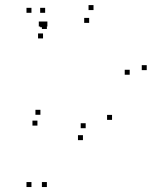

<svg xmlns="http://www.w3.org/2000/svg" viewBox="-20 -542 660 772"><path d="M161.5 -432.5V-452.5H141.5V-432.5ZM161.5 -490.5V-510.5H141.5V-490.5ZM106.5 -490.5V-510.5H86.5V-490.5ZM106.5 210V190H86.5V210ZM168.5 210V190H148.5V210ZM168.5 -425.5V-445.5H148.5V-425.5ZM356 -501.5V-521.5H336V-501.5ZM170.5 -435.5V-455.5H150.5V-435.5ZM156 -435.5V-455.5H136V-435.5ZM153 -387.5V-407.5H133V-387.5ZM338.5 -450V-470H318.5V-450ZM501.5 -241.5V-261.5H481.5V-241.5ZM430.5 -60V-80H410.5V-60ZM324.5 -26.5V-46.5H304.5V-26.5ZM142.5 -80.5V-100.5H122.5V-80.5ZM130.5 -37V-57H110.5V-37ZM313.5 21.5V1.5H293.5V21.5ZM570 -260V-280H550V-260Z"/></svg>

Font: Monaspace Argon Dots Var
Style: Regular
Weight: 400
Designer: Riley Cran and the Lettermatic Team
Version: Version 1.100 (Monaspace Argon Dots)